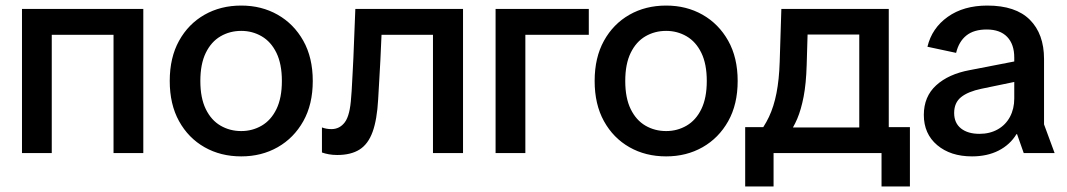

<svg xmlns="http://www.w3.org/2000/svg" viewBox="-20 -550 3833 690"><path d="M388 0V-518H495V0ZM59 0V-518H166V0ZM131 -425V-518H421V-425Z M847 12Q773 12 715 -21Q657 -54 623.5 -114.5Q590 -175 590 -259Q590 -343 623.5 -403.5Q657 -464 715 -497Q773 -530 847 -530Q920 -530 978 -497Q1036 -464 1070 -403.5Q1104 -343 1104 -259Q1104 -175 1070 -114.5Q1036 -54 978 -21Q920 12 847 12ZM847 -79Q887 -79 920.5 -98.5Q954 -118 973.5 -158Q993 -198 993 -259Q993 -320 973.5 -360Q954 -400 920.5 -419.5Q887 -439 847 -439Q806 -439 772.5 -419.5Q739 -400 719.5 -360Q700 -320 700 -259Q700 -198 719.5 -158Q739 -118 772.5 -98.5Q806 -79 847 -79Z M1192 7Q1176 7 1162 4.5Q1148 2 1137 -2V-92Q1145 -89 1153.5 -87.5Q1162 -86 1171 -86Q1201 -86 1219.5 -111Q1238 -136 1242 -201Q1244 -223 1245 -246Q1246 -269 1247.5 -292.5Q1249 -316 1250 -342L1257 -518H1644V0H1536V-489L1571 -425H1290L1354 -489L1347 -334Q1345 -296 1343 -262.5Q1341 -229 1339 -193Q1335 -120 1319 -76Q1303 -32 1272 -12.5Q1241 7 1192 7Z M1761 0V-518H1868V0ZM1788 -425V-518H2096V-425Z M2374 12Q2300 12 2242 -21Q2184 -54 2150.5 -114.5Q2117 -175 2117 -259Q2117 -343 2150.5 -403.5Q2184 -464 2242 -497Q2300 -530 2374 -530Q2447 -530 2505 -497Q2563 -464 2597 -403.5Q2631 -343 2631 -259Q2631 -175 2597 -114.5Q2563 -54 2505 -21Q2447 12 2374 12ZM2374 -79Q2414 -79 2447.5 -98.5Q2481 -118 2500.5 -158Q2520 -198 2520 -259Q2520 -320 2500.5 -360Q2481 -400 2447.5 -419.5Q2414 -439 2374 -439Q2333 -439 2299.5 -419.5Q2266 -400 2246.5 -360Q2227 -320 2227 -259Q2227 -198 2246.5 -158Q2266 -118 2299.5 -98.5Q2333 -79 2374 -79Z M2700 -62Q2726 -93 2743.5 -130Q2761 -167 2770.5 -215.5Q2780 -264 2782 -327L2788 -518H3174V-62H3068V-426H2830L2884 -486L2879 -316Q2877 -249 2868 -202.5Q2859 -156 2845 -123Q2831 -90 2810 -62ZM2760 120H2658V-93H2780V0H2760ZM2730 0V-92H3163V0ZM3148 120V0H3128V-93H3250V120Z M3473 12Q3396 12 3348 -28.5Q3300 -69 3300 -137Q3300 -203 3344.5 -243.5Q3389 -284 3465 -298L3671 -338V-265L3507 -231Q3459 -221 3434 -201Q3409 -181 3409 -144Q3409 -108 3433.5 -88.5Q3458 -69 3500 -69Q3537 -69 3565.5 -85Q3594 -101 3609.5 -130Q3625 -159 3625 -196V-343Q3625 -391 3599.5 -417.5Q3574 -444 3526 -444Q3480 -444 3453 -422.5Q3426 -401 3416 -360L3313 -382Q3329 -449 3386 -489.5Q3443 -530 3528 -530Q3630 -530 3681 -479Q3732 -428 3732 -338V-103L3770 0H3659L3635 -68H3633Q3610 -30 3569 -9Q3528 12 3473 12Z"/></svg>

Font: TikTok Sans 24pt Medium
Style: Regular
Weight: 500
Version: Version 4.000